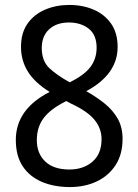

<svg xmlns="http://www.w3.org/2000/svg" viewBox="-20 -745 560 777"><path d="M263 12Q199 12 149.5 -9Q100 -30 72 -72Q44 -114 44 -179Q44 -303 181 -373Q121 -410 93 -455Q65 -500 65 -555Q65 -612 91.5 -649.5Q118 -687 162.5 -706Q207 -725 260 -725Q315 -725 359 -706Q403 -687 429.5 -649.5Q456 -612 456 -555Q456 -444 329 -376Q370 -353 403.5 -326Q437 -299 456.5 -264.5Q476 -230 476 -183Q476 -120 447.5 -76.5Q419 -33 371 -10.5Q323 12 263 12ZM262 -412Q320 -440 345.5 -473.5Q371 -507 371 -552Q371 -604 339 -629Q307 -654 259 -654Q209 -654 179 -626.5Q149 -599 149 -551Q149 -498 180 -469Q211 -440 262 -412ZM261 -59Q317 -59 354 -90.5Q391 -122 391 -182Q391 -225 362.5 -260Q334 -295 267 -326L248 -336Q184 -304 156.5 -267Q129 -230 129 -178Q129 -124 163 -91.5Q197 -59 261 -59Z"/></svg>

Font: Noto Sans Tamil SemiCondensed
Style: Regular
Weight: 400
Width: 4
Designer: Jelle Bosma - Monotype Design Team
Foundry: Monotype Imaging Inc.
Version: Version 2.004